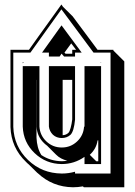

<svg xmlns="http://www.w3.org/2000/svg" viewBox="-20 -750 587 832"><path d="M288.6 -562Q272.9 -541.5 259.3 -522L264.2 -517.1H293V-534.2H309.6Q304.2 -541.5 299.1 -548.3Q293.9 -555.2 288.6 -562ZM369.1 -79.1 397 -51.3H405.8V-141.6H402.8Q397.9 -106.4 370.1 -80.1ZM138.2 -152.8Q139.2 -131.8 144 -113.3Q148.9 -94.7 159.2 -78.1Q197.8 -52.2 247.6 -51.3Q253.4 -51.3 259.3 -52Q265.1 -52.7 271.5 -53.7Q257.3 -57.1 245.1 -63.5Q232.9 -69.8 222.7 -80.1L184.1 -118.7Q181.2 -121.1 178.2 -123.3Q175.3 -125.5 172.9 -127.9Q140.6 -157.7 138.7 -200.7V-403.8H138.2ZM251.5 -164.1Q267.1 -165 276.9 -174.8Q281.7 -179.7 286.1 -195.8Q290.5 -211.9 293 -232.4V-403.8H251.5ZM105 -37.1Q102.1 -39.6 99.1 -42.2Q96.2 -44.9 93.3 -47.9Q28.3 -109.9 25.4 -199.7V-534.2H105.5Q124 -561 145 -589.8Q166 -618.7 186.5 -647.5Q201.7 -668 216.8 -689.7Q231.9 -711.4 246.1 -730.5L252.9 -720.7L294.9 -679.2L402.8 -534.2H471.2V-531.2L518.6 -483.9V61.5H343.3L339.4 57.6Q328.1 59.6 317.6 60.5Q307.1 61.5 296.4 61.5Q207.5 60.5 143.1 0L141.6 -1ZM418 -478 415.5 -481H418ZM78.6 -481H82.5L78.6 -475.6ZM238.3 -504.9H191.9V-522H162.1L246.6 -640.1L334 -522H305.2V-504.9H257.8L246.6 -517.6ZM209.5 -166Q194.3 -181.2 191.9 -201.7V-463.4H305.2V-231.4Q300.3 -180.7 285.6 -166Q270 -151.9 247.6 -151.9Q225.1 -151.9 209.5 -166ZM346.2 -201.2V-463.4H418V-39.1H346.2V-70.3Q301.8 -39.1 247.6 -39.1Q179.2 -39.6 130.1 -86.4Q81.1 -133.3 78.6 -201.2V-463.4H150.9V-201.2Q153.3 -163.1 181.2 -137Q209 -110.8 247.6 -110.8Q286.1 -110.8 314 -137Q341.8 -163.1 344.2 -201.2ZM385.3 -522 246.1 -709.5 111.8 -522H37.6V-200.2Q40.5 -115.2 101.6 -56.6Q132.3 -27.3 168.5 -12.9Q204.6 1.5 247.6 2Q262.2 2 276.6 0Q291 -2 305.2 -5.9V2H459V-522Z"/></svg>

Font: Gondrin
Style: Regular
Weight: 400
Designer: Peter Wiegel, original typeface by Carl Albert Fahrenwaldt 1901
Foundry: Peter Wiegel
Version: Version 1.000 2010 initial release